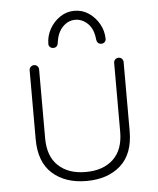

<svg xmlns="http://www.w3.org/2000/svg" viewBox="-52 -757 667 808"><g transform="rotate(-5 281.5 -353.0)"><path d="M460 -499Q469 -499 474.5 -493Q480 -487 480 -479V-188Q480 -91 425.5 -42.5Q371 6 281 6Q192 6 137.5 -42.5Q83 -91 83 -188V-479Q83 -487 89 -493Q95 -499 103 -499Q112 -499 117.5 -493Q123 -487 123 -479V-188Q123 -112 165.5 -72Q208 -32 281 -32Q355 -32 397.5 -72Q440 -112 440 -188V-479Q440 -487 445.5 -493Q451 -499 460 -499ZM292 -712Q326 -712 353 -693.5Q380 -675 396.5 -645.5Q413 -616 413 -582Q413 -575 407.5 -569.5Q402 -564 394 -564Q384 -564 379 -569.5Q374 -575 373 -584Q369 -628 345.5 -651Q322 -674 292 -674Q262 -674 239 -650Q216 -626 211 -584Q210 -575 205 -569.5Q200 -564 190 -564Q182 -564 176.5 -569.5Q171 -575 171 -582Q171 -616 187.5 -645.5Q204 -675 231.5 -693.5Q259 -712 292 -712Z"/></g></svg>

Font: Quicksand Variable Light
Style: Regular
Weight: 300
Designer: Andrew Paglinawan
Foundry: Andrew Paglinawan
Version: Version 3.004